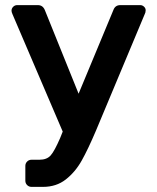

<svg xmlns="http://www.w3.org/2000/svg" viewBox="-20 -540 612 750"><path d="M528 -520Q536 -520 542.5 -514Q549 -508 549 -500Q549 -491 545 -484L355 -30Q324 43 299 87.5Q274 132 237 161Q200 190 148 190H103Q93 190 86 183Q79 176 79 166V108Q79 98 86 91Q93 84 103 84H134Q163 84 178 67Q193 50 215 -1L225 -26L29 -484Q25 -493 25 -498Q25 -507 31.5 -513.5Q38 -520 47 -520H128Q147 -520 155 -501L287 -174L423 -501Q430 -520 450 -520Z"/></svg>

Font: Rubik AZ
Style: Regular
Weight: 500
Designer: Hubert and Fischer
Foundry: Hubert & Fischer
Version: Version 2.000